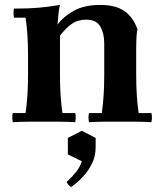

<svg xmlns="http://www.w3.org/2000/svg" viewBox="-20 -495 662 781"><path d="M32 2Q28 -17 32 -35H84Q89 -69 91.5 -107Q94 -145 94 -190V-270Q94 -359 84 -423H37Q33 -442 37 -460Q95 -460 136 -463.5Q177 -467 224 -475Q220 -462 218 -439.5Q216 -417 214 -395L224 -350V-190Q224 -145 226.5 -107Q229 -69 234 -35H286Q290 -17 286 2Q252 0 219 0Q186 0 159 0Q132 0 99.5 0Q67 0 32 2ZM342 2Q338 -17 342 -35H394Q399 -69 401.5 -107Q404 -145 404 -190V-318Q404 -359 388 -387Q372 -415 331 -415Q296 -415 271.5 -397.5Q247 -380 224 -350L214 -395Q236 -426 279 -450.5Q322 -475 388 -475Q450 -475 486 -450Q522 -425 539 -376Q536 -361 535 -341Q534 -321 534 -306V-190Q534 -145 536.5 -107Q539 -69 544 -35H596Q600 -17 596 2Q562 0 529 0Q496 0 469 0Q442 0 409.5 0Q377 0 342 2ZM313 37 369 66V105Q369 139 355 168.5Q341 198 318.5 222.5Q296 247 269 266Q263 262 258.5 257Q254 252 251 245Q273 225 289 205Q305 185 313 161L256 133V66Z"/></svg>

Font: Poltawski Nowy
Style: Bold
Weight: 700
Designer: Adam Pótawski, Mateusz Machalski, Borys Kosmynka, Ania Wieluska
Foundry: Capitalics.wtf
Version: Version 1.001;gftools[0.9.25]